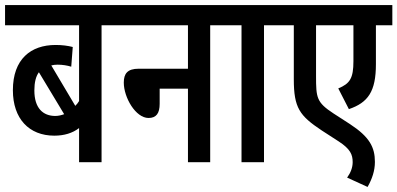

<svg xmlns="http://www.w3.org/2000/svg" viewBox="-20 -642 1573 760"><path d="M456 -542V-622H0V-542H293V-242C289 -235 284 -229 278 -223L183 -383C190 -385 199 -386 208 -386C227 -386 246 -383 262 -378L268 -456C248 -461 227 -464 200 -464C102 -464 31 -408 31 -285C31 -172 95 -105 195 -105C234 -105 267 -115 293 -135V0H382V-542ZM116 -284C116 -316 122 -340 134 -356L234 -190C223 -186 211 -183 199 -183C150 -183 116 -214 116 -284Z M444 -622V-542H724V-370H529C484 -370 470 -350 470 -315C470 -256 517 -175 568 -175C599 -175 612 -194 612 -231V-291H724V0H812V-542H886V-622Z M1025 -542H1099V-622H874V-542H936V0H1025Z M1533 -542V-622H1087V-542H1143V-328C1143 -215 1166 -184 1253 -126L1321 -82C1367 -52 1376 -30 1376 0C1376 21 1368 42 1354 61L1435 98C1453 66 1464 34 1464 -1C1464 -59 1443 -100 1365 -151L1300 -193C1233 -237 1231 -255 1231 -341V-542H1379V-400C1379 -332 1365 -311 1319 -292L1361 -210C1437 -236 1468 -280 1468 -388V-542Z"/></svg>

Font: Noto Sans Devanagari ExtraCondensed Medium
Style: Regular
Weight: 500
Width: 2
Designer: Jelle Bosma - Monotype Design Team
Foundry: Monotype Imaging Inc.
Version: Version 2.004